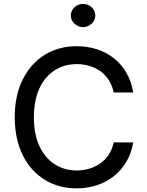

<svg xmlns="http://www.w3.org/2000/svg" viewBox="-20 -980 773 1009"><path d="M680 -494C655.5 -648.1 534.8 -737.2 382.5 -737.2C257.5 -737.2 156.2 -675.1 99.8 -563.2C71.7 -507.5 57.5 -440.7 57.5 -363.6C57.5 -209.2 117.5 -95.2 215.6 -35.2C264.2 -5 320 9.9 382.5 9.9C536.6 9.9 655.9 -84.2 680 -231.5L577.4 -231.9C558.2 -135.3 475.1 -84.2 383.2 -84.2C297.9 -84.2 227.6 -127.5 187.9 -210.6C168 -252.1 158 -302.9 158 -363.6C158 -484.4 200.3 -568.2 268.5 -611.2C302.2 -632.5 340.6 -643.1 383.2 -643.1C477.3 -643.1 558.2 -591.6 577.4 -494ZM416.5 -837.4C452.1 -837.7 481.2 -865.4 480.8 -898.4C481.2 -932.2 452.1 -959.5 416.5 -959.5C381.4 -959.5 352.3 -932.2 351.9 -898.4C352.3 -865.4 381.4 -837.7 416.5 -837.4Z"/></svg>

Font: Inter 465
Style: Regular
Weight: 400
Designer: Rasmus Andersson
Foundry: rsms
Version: Version 3.019;Glyphs 3.1.2 (3151)